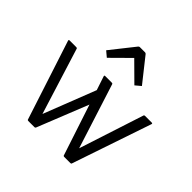

<svg xmlns="http://www.w3.org/2000/svg" viewBox="-178 -943 1025 1025"><g transform="rotate(45 335.0 -430.0)"><path d="M646 -540Q652 -540 650 -533L498 -85Q497 -80 491 -80H444Q438 -80 437 -85L342 -373L227 -85Q225 -80 220 -80H173Q167 -80 166 -85L20 -533Q18 -540 24 -540H76Q82 -540 83 -535L200 -160L315 -455L289 -533Q287 -540 293 -540H344Q350 -540 351 -535L468 -169L587 -535Q588 -540 594 -540ZM200 -641 307 -776Q311 -780 315 -780H355Q359 -780 363 -776L470 -641L439 -615L335 -718L231 -615Z"/></g></svg>

Font: Gowun Dodum
Style: Regular
Weight: 400
Designer: Yanghee Ryu
Foundry: Yanghee Ryu
Version: Version 2.000